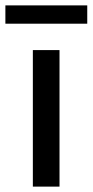

<svg xmlns="http://www.w3.org/2000/svg" viewBox="-49 -693 344 713"><path d="M275 -605H-29V-673H275ZM172 0H73V-507H172Z"/></svg>

Font: Hind Kochi Medium
Style: Regular
Weight: 500
Designer: Dhruvi Tolia
Foundry: Indian Type Foundry
Version: Version 0.702;PS 1.0;hotconv 1.0.81;makeotf.lib2.5.63406